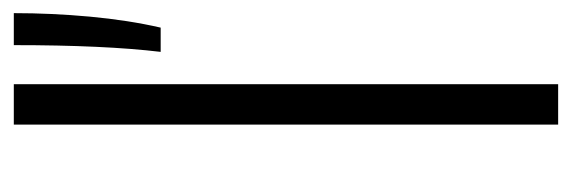

<svg xmlns="http://www.w3.org/2000/svg" viewBox="-302 -546 848 285"><g transform="rotate(-90 122.5 -404.0)"><path d="M79.5 0V-808H139.5V0ZM197.5 -808H245Q245 -752 239.8 -695Q234.5 -638 223.5 -590H187.5Q197.5 -673.5 197.5 -808Z"/></g></svg>

Font: Encode Sans Light
Style: Regular
Weight: 300
Designer: Multiple Designers
Foundry: Impallari Type
Version: Version 2.000